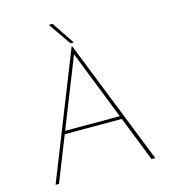

<svg xmlns="http://www.w3.org/2000/svg" viewBox="-127 -985 963 1086"><g transform="rotate(-15 354.5 -442.0)"><path d="M63 0 354 -734H356L647 0H625L349 -701L362 -704L83 0ZM184 -281H527L529 -263H182ZM260 -884H282L371 -751H352Z"/></g></svg>

Font: Josefin Sans Thin Thin
Style: Regular
Weight: 250
Version: Version 2.001